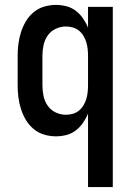

<svg xmlns="http://www.w3.org/2000/svg" viewBox="-20 -548 540 783"><path d="M339 215V-85Q331 -65 318.5 -47Q306 -29 289 -16Q272 -3 251 2.5Q230 8 208 8Q184 8 160 1Q136 -6 117 -22Q98 -38 85.5 -59Q73 -80 65.5 -103.5Q58 -127 55 -151.5Q52 -176 52 -200V-320Q52 -344 55 -368.5Q58 -393 65.5 -416.5Q73 -440 85.5 -461Q98 -482 117 -498Q136 -514 160 -521Q184 -528 208 -528Q230 -528 251 -522.5Q272 -517 289 -504Q306 -491 318.5 -473Q331 -455 339 -435V-520H440V215ZM249 -80Q263 -80 277 -84Q291 -88 302 -97Q313 -106 320.5 -118.5Q328 -131 332 -144.5Q336 -158 337.5 -172Q339 -186 339 -200V-320Q339 -334 337.5 -348Q336 -362 332 -375.5Q328 -389 320.5 -401.5Q313 -414 302 -423Q291 -432 277 -436Q263 -440 249 -440Q227 -440 207 -430.5Q187 -421 174.5 -403Q162 -385 157.5 -363.5Q153 -342 153 -320V-200Q153 -178 157.5 -156.5Q162 -135 174.5 -117Q187 -99 207 -89.5Q227 -80 249 -80Z"/></svg>

Font: Zed Mono Semibold
Style: Regular
Weight: 600
Monospace: yes
Designer: Belleve Invis
Foundry: Belleve Invis
Version: Version 1.0.0; ttfautohint (v1.8.4)